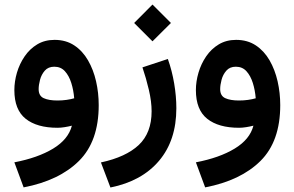

<svg xmlns="http://www.w3.org/2000/svg" viewBox="-20 -564 1302 849"><path d="M416.5 -99.1Q416.5 61 329.1 147.7Q241.7 234.4 84.5 264.6L43.5 153.8Q147.9 133.8 215.1 93Q282.2 52.2 297.9 -8.3Q282.7 -4.4 265.6 -1.7Q248.5 1 234.4 1Q143.6 1 93.5 -38.8Q43.5 -78.6 43.5 -165.5Q43.5 -203.6 54.9 -242.7Q66.4 -281.7 88.9 -314.7Q111.3 -347.7 144.5 -367.7Q177.7 -387.7 221.2 -387.7Q271.5 -387.7 308.3 -363.3Q345.2 -338.9 369.1 -297.4Q393.1 -255.9 404.8 -204.6Q416.5 -153.3 416.5 -99.1ZM233.9 -119.6Q254.9 -119.6 273.9 -122.3Q293 -125 308.1 -129.4Q305.2 -165.5 295.2 -197.3Q285.2 -229 267.1 -249Q249 -269 220.2 -269Q193.4 -269 178.2 -251.7Q163.1 -234.4 157 -211.2Q150.9 -188 150.9 -169.9Q150.9 -140.1 173.3 -129.9Q195.8 -119.6 233.9 -119.6Z M654.3 -543.9 735.8 -462.4 654.3 -381.3 573.2 -462.4ZM468.3 265.1 426.3 154.3Q537.1 130.4 593.8 76.9Q650.4 23.4 650.4 -71.8Q650.4 -115.2 638.2 -167Q626 -218.8 609.9 -266.1L722.2 -303.2Q740.7 -251.5 750.2 -194.8Q759.8 -138.2 759.8 -85.4Q759.8 56.6 683.3 147Q606.9 237.3 468.3 265.1Z M1219.2 -99.1Q1219.2 61 1131.8 147.7Q1044.4 234.4 887.2 264.6L846.2 153.8Q950.7 133.8 1017.8 93Q1085 52.2 1100.6 -8.3Q1085.4 -4.4 1068.4 -1.7Q1051.3 1 1037.1 1Q946.3 1 896.2 -38.8Q846.2 -78.6 846.2 -165.5Q846.2 -203.6 857.7 -242.7Q869.1 -281.7 891.6 -314.7Q914.1 -347.7 947.3 -367.7Q980.5 -387.7 1023.9 -387.7Q1074.2 -387.7 1111.1 -363.3Q1147.9 -338.9 1171.9 -297.4Q1195.8 -255.9 1207.5 -204.6Q1219.2 -153.3 1219.2 -99.1ZM1036.6 -119.6Q1057.6 -119.6 1076.7 -122.3Q1095.7 -125 1110.8 -129.4Q1107.9 -165.5 1097.9 -197.3Q1087.9 -229 1069.8 -249Q1051.8 -269 1022.9 -269Q996.1 -269 981 -251.7Q965.8 -234.4 959.7 -211.2Q953.6 -188 953.6 -169.9Q953.6 -140.1 976.1 -129.9Q998.5 -119.6 1036.6 -119.6Z"/></svg>

Font: Vazirmatn FD NL SemiBold
Style: Regular
Weight: 600
Designer: Saber Rastikerdar
Foundry: Saber Rastikerdar
Version: Version 33.003